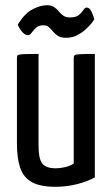

<svg xmlns="http://www.w3.org/2000/svg" viewBox="-20 -707 429 737"><path d="M194 10Q134 10 102 -8Q70 -26 57.5 -63Q45 -100 45 -156V-484Q45 -492 48 -495Q51 -498 68.5 -499Q86 -500 128 -500V-149Q128 -117 133.5 -97.5Q139 -78 153.5 -69.5Q168 -61 195 -61Q209 -61 228 -65Q247 -69 263 -79V-484Q263 -492 266.5 -495Q270 -498 286.5 -499Q303 -500 344 -500V-26Q315 -10 275 0Q235 10 194 10ZM234 -562Q213 -562 202 -569.5Q191 -577 183.5 -586Q176 -595 168 -602.5Q160 -610 147 -610Q129 -610 118.5 -600.5Q108 -591 101.5 -581.5Q95 -572 88 -572Q77 -572 67.5 -582Q58 -592 53 -602Q48 -612 48 -612Q73 -654 103.5 -670.5Q134 -687 161 -687Q177 -687 187.5 -680Q198 -673 205.5 -663.5Q213 -654 223 -647Q233 -640 248 -640Q272 -640 283 -649.5Q294 -659 300 -668.5Q306 -678 313 -678Q322 -678 328.5 -667Q335 -656 338.5 -644.5Q342 -633 342 -633Q340 -629 331.5 -618Q323 -607 308.5 -594Q294 -581 275.5 -571.5Q257 -562 234 -562Z"/></svg>

Font: Yanone Kaffeesatz ExtraLight
Style: Regular
Weight: 400
Version: Version 2.003